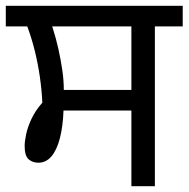

<svg xmlns="http://www.w3.org/2000/svg" viewBox="-27 -642 650 662"><path d="M426 0V-261H192Q190 -206 179.5 -165.5Q169 -125 150.5 -103Q132 -81 105 -81Q85 -81 71.5 -93Q58 -105 58 -139Q58 -154 63 -178.5Q68 -203 81.5 -232Q95 -261 119 -288Q117 -331 110.5 -376.5Q104 -422 93 -466.5Q82 -511 67 -551H-7V-622H603V-551H507V0ZM193 -332H426V-551H153Q166 -511 174.5 -472.5Q183 -434 188 -399Q193 -364 193 -332Z"/></svg>

Font: ugurmukhi05
Style: Book
Weight: 400
Designer: Jelle Bosma - Monotype Design Team
Foundry: Monotype Imaging Inc.
Version: Version 2.003